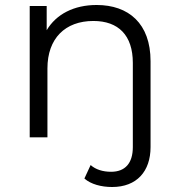

<svg xmlns="http://www.w3.org/2000/svg" viewBox="-20 -550 717 769"><path d="M367 -530C276 -530 205 -493 167 -429V-526H99V0H170V-276C170 -396 241 -466 354 -466C454 -466 512 -409 512 -298V39C512 104 481 138 425 138C392 138 363 129 343 111L318 165C344 188 386 199 429 199C528 199 583 136 583 39V-305C583 -456 495 -530 367 -530Z"/></svg>

Font: Montserrat Lite
Style: Regular
Weight: 400
Designer: Julieta Ulanovsky
Foundry: Julieta Ulanovsky
Version: Version 7.200;PS 007.200;hotconv 1.0.88;makeotf.lib2.5.64775